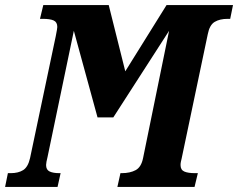

<svg xmlns="http://www.w3.org/2000/svg" viewBox="-40 -734 935 754"><path d="M-9 -54H2Q32 -54 51 -66Q70 -78 78 -113L179 -592Q185 -622 185 -628Q185 -647 171 -653.5Q157 -660 128 -660H117L130 -714H387L452 -454L614 -714H875L864 -660H854Q823 -660 803 -648Q783 -636 776 -600L673 -110Q672 -106 670.5 -99.5Q669 -93 669 -86Q669 -67 683.5 -60.5Q698 -54 726 -54H737L724 0H421L433 -54H438Q471 -54 493 -66Q515 -78 522 -114L624 -613L405 -273H343L250 -613L147 -119Q141 -95 141 -86Q141 -67 155 -60.5Q169 -54 193 -54H198L186 0H-20Z"/></svg>

Font: Noto Serif CondExtraBold
Style: Italic
Weight: 800
Width: 3
Italic angle: -12°
Designer: Monotype Design Team
Foundry: Monotype Imaging Inc.
Version: Version 1.001